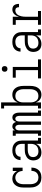

<svg xmlns="http://www.w3.org/2000/svg" viewBox="1358 -2134 783 3540"><g transform="rotate(-90 1750.0 -363.5)"><path d="M247 8Q221 8 195 2.5Q169 -3 146.5 -17Q124 -31 107.5 -52Q91 -73 81 -97Q71 -121 67 -147.5Q63 -174 63 -200V-320Q63 -345 66 -369.5Q69 -394 77.5 -417.5Q86 -441 100 -462Q114 -483 133.5 -498Q153 -513 177.5 -520.5Q202 -528 227 -528Q248 -528 269.5 -522.5Q291 -517 309.5 -505Q328 -493 343 -476.5Q358 -460 368 -440V-520H429V-339H368Q368 -364 359.5 -388.5Q351 -413 334.5 -432Q318 -451 294.5 -462Q271 -473 246 -473Q227 -473 209.5 -467.5Q192 -462 177 -451Q162 -440 151.5 -425Q141 -410 135 -392.5Q129 -375 126.5 -356.5Q124 -338 124 -320V-200Q124 -181 126.5 -162.5Q129 -144 135 -126.5Q141 -109 151.5 -93.5Q162 -78 177 -67.5Q192 -57 210.5 -52Q229 -47 247 -47Q272 -47 296.5 -55.5Q321 -64 337.5 -82.5Q354 -101 362 -125Q370 -149 370 -174V-176H431V-174Q431 -150 425.5 -126Q420 -102 409 -80Q398 -58 380.5 -40.5Q363 -23 341.5 -12Q320 -1 296 3.5Q272 8 247 8Z M707 8Q678 8 649.5 -1Q621 -10 601 -31.5Q581 -53 572 -82Q563 -111 563 -140Q563 -165 569.5 -189Q576 -213 591 -232.5Q606 -252 627 -265Q648 -278 671 -286Q694 -294 718.5 -296.5Q743 -299 768 -299H868V-352Q868 -376 861 -399.5Q854 -423 837 -440.5Q820 -458 796.5 -465.5Q773 -473 748 -473Q727 -473 706 -468Q685 -463 667.5 -450.5Q650 -438 640 -418.5Q630 -399 630 -377H569Q569 -399 575.5 -420.5Q582 -442 594 -460.5Q606 -479 624 -492.5Q642 -506 662.5 -514Q683 -522 704.5 -525Q726 -528 748 -528Q772 -528 796 -524Q820 -520 841.5 -509.5Q863 -499 880.5 -482Q898 -465 909 -444Q920 -423 924.5 -399.5Q929 -376 929 -352V-55H979V0H868V-91Q858 -67 841.5 -47.5Q825 -28 803.5 -15.5Q782 -3 757.5 2.5Q733 8 707 8ZM730 -47Q757 -47 783.5 -55Q810 -63 830 -81.5Q850 -100 859 -126.5Q868 -153 868 -180V-244H768Q751 -244 735 -242.5Q719 -241 703 -237Q687 -233 672 -225.5Q657 -218 645.5 -206Q634 -194 629 -178Q624 -162 624 -146Q624 -126 631 -106Q638 -86 653.5 -72Q669 -58 689 -52.5Q709 -47 730 -47Z M1018 0V-55H1056V-465H1018V-520H1116V-478Q1121 -489 1128.5 -498.5Q1136 -508 1145.5 -515Q1155 -522 1167 -525Q1179 -528 1191 -528Q1206 -528 1220 -523Q1234 -518 1244.5 -508Q1255 -498 1262 -485Q1269 -472 1273 -458Q1277 -472 1284 -485Q1291 -498 1301.5 -508Q1312 -518 1326 -523Q1340 -528 1355 -528Q1370 -528 1384 -523Q1398 -518 1408.5 -508Q1419 -498 1426 -485Q1433 -472 1437 -457.5Q1441 -443 1442.5 -428.5Q1444 -414 1444 -399V-55H1482V0H1384V-399Q1384 -412 1381.5 -424.5Q1379 -437 1373 -448Q1367 -459 1356 -466Q1345 -473 1332 -473Q1319 -473 1308 -466Q1297 -459 1291 -448Q1285 -437 1282.5 -424.5Q1280 -412 1280 -399V0H1220V-399Q1220 -412 1217.5 -424.5Q1215 -437 1209 -448Q1203 -459 1192 -466Q1181 -473 1168 -473Q1155 -473 1144 -466Q1133 -459 1127 -448Q1121 -437 1118.5 -424.5Q1116 -412 1116 -399V0Z M1774 8Q1750 8 1727 1.5Q1704 -5 1685 -19Q1666 -33 1653 -53Q1640 -73 1632 -95V0H1521V-55H1571V-680H1521V-735H1632V-425Q1640 -447 1653 -467Q1666 -487 1685 -501Q1704 -515 1727 -521.5Q1750 -528 1774 -528Q1799 -528 1823 -521.5Q1847 -515 1867 -499.5Q1887 -484 1901 -463Q1915 -442 1923 -418.5Q1931 -395 1934 -370Q1937 -345 1937 -320V-200Q1937 -175 1934 -150Q1931 -125 1923 -101.5Q1915 -78 1901 -57Q1887 -36 1867 -20.5Q1847 -5 1823 1.5Q1799 8 1774 8ZM1751 -47Q1770 -47 1788 -52Q1806 -57 1821.5 -67.5Q1837 -78 1847.5 -93.5Q1858 -109 1864.5 -126.5Q1871 -144 1873.5 -162.5Q1876 -181 1876 -200V-320Q1876 -339 1873.5 -357.5Q1871 -376 1864.5 -393.5Q1858 -411 1847.5 -426.5Q1837 -442 1821.5 -452.5Q1806 -463 1788 -468Q1770 -473 1751 -473Q1733 -473 1715 -468Q1697 -463 1682.5 -452Q1668 -441 1658 -425Q1648 -409 1642 -392Q1636 -375 1634 -356.5Q1632 -338 1632 -320V-200Q1632 -182 1634 -163.5Q1636 -145 1642 -128Q1648 -111 1658 -95Q1668 -79 1682.5 -68Q1697 -57 1715 -52Q1733 -47 1751 -47Z M2075 0V-55H2227V-465H2089V-520H2287V-55H2425V0ZM2250 -618Q2239 -618 2229 -621Q2219 -624 2211.5 -631.5Q2204 -639 2201 -649Q2198 -659 2198 -670Q2198 -681 2201 -691Q2204 -701 2211.5 -708.5Q2219 -716 2229 -719Q2239 -722 2250 -722Q2261 -722 2271 -719Q2281 -716 2288.5 -708.5Q2296 -701 2299 -691Q2302 -681 2302 -670Q2302 -659 2299 -649Q2296 -639 2288.5 -631.5Q2281 -624 2271 -621Q2261 -618 2250 -618Z M2707 8Q2678 8 2649.5 -1Q2621 -10 2601 -31.5Q2581 -53 2572 -82Q2563 -111 2563 -140Q2563 -165 2569.5 -189Q2576 -213 2591 -232.5Q2606 -252 2627 -265Q2648 -278 2671 -286Q2694 -294 2718.5 -296.5Q2743 -299 2768 -299H2868V-352Q2868 -376 2861 -399.5Q2854 -423 2837 -440.5Q2820 -458 2796.5 -465.5Q2773 -473 2748 -473Q2727 -473 2706 -468Q2685 -463 2667.5 -450.5Q2650 -438 2640 -418.5Q2630 -399 2630 -377H2569Q2569 -399 2575.5 -420.5Q2582 -442 2594 -460.5Q2606 -479 2624 -492.5Q2642 -506 2662.5 -514Q2683 -522 2704.5 -525Q2726 -528 2748 -528Q2772 -528 2796 -524Q2820 -520 2841.5 -509.5Q2863 -499 2880.5 -482Q2898 -465 2909 -444Q2920 -423 2924.5 -399.5Q2929 -376 2929 -352V-55H2979V0H2868V-91Q2858 -67 2841.5 -47.5Q2825 -28 2803.5 -15.5Q2782 -3 2757.5 2.5Q2733 8 2707 8ZM2730 -47Q2757 -47 2783.5 -55Q2810 -63 2830 -81.5Q2850 -100 2859 -126.5Q2868 -153 2868 -180V-244H2768Q2751 -244 2735 -242.5Q2719 -241 2703 -237Q2687 -233 2672 -225.5Q2657 -218 2645.5 -206Q2634 -194 2629 -178Q2624 -162 2624 -146Q2624 -126 2631 -106Q2638 -86 2653.5 -72Q2669 -58 2689 -52.5Q2709 -47 2730 -47Z M3063 0V-55H3151V-465H3063V-520H3212V-405Q3219 -429 3230 -451Q3241 -473 3258 -491Q3275 -509 3298 -518.5Q3321 -528 3346 -528Q3361 -528 3376 -524.5Q3391 -521 3404 -513Q3417 -505 3426 -492.5Q3435 -480 3440 -465.5Q3445 -451 3447 -435.5Q3449 -420 3449 -405H3388Q3388 -418 3385 -431Q3382 -444 3374.5 -454Q3367 -464 3354.5 -468.5Q3342 -473 3329 -473Q3308 -473 3288 -463.5Q3268 -454 3254.5 -437.5Q3241 -421 3233 -401Q3225 -381 3220 -360.5Q3215 -340 3213.5 -318.5Q3212 -297 3212 -276V-55H3318V0Z"/></g></svg>

Font: Iosevka Curly Slab Light
Style: Regular
Weight: 300
Monospace: yes
Designer: Belleve Invis
Foundry: Belleve Invis
Version: Version 22.1.2; ttfautohint (v1.8.4)